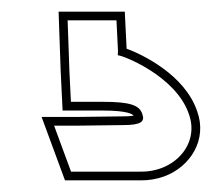

<svg xmlns="http://www.w3.org/2000/svg" viewBox="-20 -75 364 330"><path d="M97.2 -13 96.2 -40H180.2L182.8 13L182.4 20C191.4 20 282.7 56 304.6 121C323.4 172 280.5 221 221.1 220H141.1H102.1L73 141H112L191.6 140C222.6 140 229.4 134 224.6 121L224.3 120C219.1 106 203.9 100 156.9 100H116.9H101.9L99.3 47ZM80.7 -55 84.3 47.6 87.6 115H156.9C200.8 115 208.4 121.8 209.6 123.8C204.8 124.7 199.9 125 191.5 125L111.9 126H51.5L91.7 235H221C235.4 235.2 249.6 232.8 262.2 228.2C307.6 211.5 336.7 164.6 318.8 116C297.6 53.5 224.4 18.4 197.6 8.7L194.5 -55Z"/></svg>

Font: Nordica Plus
Style: NordicaClassicLightOpOblOl
Weight: 300
Version: Version 1.01